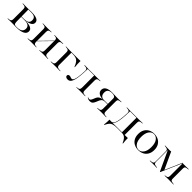

<svg xmlns="http://www.w3.org/2000/svg" viewBox="439 -1977 3654 3654"><g transform="rotate(45 2266.5 -149.5)"><path d="M155.6 -2.4Q124.2 -2.4 95.6 -1.6Q66.9 -0.8 34.7 0V-8.9L55.6 -10.5Q90.3 -12.1 104.8 -25.4Q119.4 -38.7 119.4 -71V-341.9Q119.4 -375 104.8 -387.9Q90.3 -400.8 55.6 -402.4L34.7 -404V-412.9Q66.9 -412.1 95.6 -411.3Q124.2 -410.5 155.6 -410.5Q188.7 -410.5 220.6 -411.7Q252.4 -412.9 275.8 -412.9Q370.2 -412.9 416.9 -389.1Q463.7 -365.3 463.7 -317.7Q463.7 -275.8 425 -250Q386.3 -224.2 308.9 -215.3V-213.7Q402.4 -212.9 448.8 -188.3Q495.2 -163.7 495.2 -116.1Q495.2 -60.5 437.1 -30.2Q379 0 272.6 0Q244.4 0 216.1 -1.2Q187.9 -2.4 156.5 -2.4ZM196 -88.7Q196.8 -54.8 202 -37.5Q207.3 -20.2 222.2 -14.5Q237.1 -8.9 266.9 -8.9H275.8Q347.6 -8.9 383.5 -35.9Q419.4 -62.9 419.4 -113.7Q419.4 -160.5 385.9 -184.3Q352.4 -208.1 286.3 -208.1H162.9V-216.9H254Q326.6 -216.9 358.1 -239.5Q389.5 -262.1 389.5 -310.5Q389.5 -357.3 361.7 -379.8Q333.9 -402.4 274.2 -402.4H189.5L191.9 -404Z M1000 -2.4Q971 -2.4 944.4 -1.6Q917.7 -0.8 887.1 0V-8.9L902.4 -9.7Q935.5 -11.3 949.6 -25Q963.7 -38.7 963.7 -71V-206.5H1036.3V-71Q1036.3 -38.7 1050.4 -25.4Q1064.5 -12.1 1100 -10.5L1121 -8.9V0Q1088.7 -0.8 1059.7 -1.6Q1030.6 -2.4 1000 -2.4ZM694.4 -2.4Q662.9 -2.4 634.3 -1.6Q605.6 -0.8 573.4 0V-8.9L594.4 -10.5Q629 -12.1 643.5 -25.4Q658.1 -38.7 658.1 -71V-341.9Q658.1 -375 643.5 -387.9Q629 -400.8 594.4 -402.4L573.4 -404V-412.9Q605.6 -412.1 634.3 -411.3Q662.9 -410.5 694.4 -410.5Q722.6 -410.5 749.6 -411.3Q776.6 -412.1 807.3 -412.9V-404L791.9 -403.2Q758.1 -401.6 744.4 -388.3Q730.6 -375 730.6 -341.9V-71Q730.6 -38.7 744.4 -25Q758.1 -11.3 791.9 -9.7L807.3 -8.9V0Q776.6 -0.8 749.6 -1.6Q722.6 -2.4 694.4 -2.4ZM963.7 -206.5V-341.9Q963.7 -375 949.6 -388.3Q935.5 -401.6 902.4 -403.2L887.1 -404V-412.9Q917.7 -412.1 944.4 -411.3Q971 -410.5 1000 -410.5Q1030.6 -410.5 1059.7 -411.3Q1088.7 -412.1 1121 -412.9V-404L1100 -402.4Q1064.5 -400.8 1050.4 -387.9Q1036.3 -375 1036.3 -341.9V-206.5ZM688.7 -46 687.9 -54.8 995.2 -369.4 996.8 -360.5Z M1279.8 -206.5V-341.9Q1279.8 -375 1265.3 -387.9Q1250.8 -400.8 1216.1 -402.4L1195.2 -404V-412.9Q1227.4 -412.1 1256 -411.3Q1284.7 -410.5 1316.1 -410.5H1316.9L1352.4 -403.2V-206.5ZM1316.9 -401.6V-410.5H1381.5H1499.2Q1521 -410.5 1542.7 -410.9Q1564.5 -411.3 1586.3 -412.1Q1584.7 -375 1587.1 -335.1Q1589.5 -295.2 1593.5 -250.8H1584.7Q1561.3 -311.3 1536.3 -344Q1511.3 -376.6 1475.4 -389.1Q1439.5 -401.6 1381.5 -401.6ZM1316.1 -2.4Q1284.7 -2.4 1256 -1.6Q1227.4 -0.8 1195.2 0V-8.9L1216.1 -10.5Q1250.8 -12.1 1265.3 -25.4Q1279.8 -38.7 1279.8 -71V-206.5H1352.4V-71Q1352.4 -49.2 1358.9 -36.7Q1365.3 -24.2 1380.6 -18.1Q1396 -12.1 1421 -10.5L1450 -8.9V0Q1426.6 -0.8 1404.4 -1.2Q1382.3 -1.6 1360.5 -2Q1338.7 -2.4 1316.1 -2.4Z M2001.6 -2.4Q1971.8 -2.4 1944 -1.6Q1916.1 -0.8 1884.7 0V-8.9L1902.4 -9.7Q1937.1 -12.1 1951.2 -25.4Q1965.3 -38.7 1965.3 -71V-206.5H2037.9V-71Q2037.9 -38.7 2052.4 -25.4Q2066.9 -12.1 2101.6 -10.5L2122.6 -8.9V0Q2090.3 -0.8 2061.7 -1.6Q2033.1 -2.4 2001.6 -2.4ZM1660.5 11.3Q1633.1 11.3 1615.3 -0.4Q1597.6 -12.1 1597.6 -32.3Q1597.6 -50 1609.3 -59.3Q1621 -68.5 1638.7 -68.5Q1650 -68.5 1660.9 -64.9Q1671.8 -61.3 1682.3 -57.3Q1692.7 -53.2 1703.2 -53.2Q1714.5 -53.2 1726.6 -60.5Q1738.7 -67.7 1749.6 -94.8Q1760.5 -121.8 1769 -180.6Q1777.4 -239.5 1781.5 -341.9Q1782.3 -375 1767.7 -387.9Q1753.2 -400.8 1717.7 -402.4L1696.8 -404.8V-413.7Q1729 -412.9 1758.1 -411.7Q1787.1 -410.5 1817.7 -410.5H2001.6Q2033.1 -410.5 2061.7 -411.3Q2090.3 -412.1 2122.6 -412.9V-404L2101.6 -402.4Q2066.9 -400.8 2052.4 -387.9Q2037.9 -375 2037.9 -341.9V-206.5H1965.3V-404L1967.7 -401.6H1787.9L1791.9 -403.2Q1789.5 -296 1782.3 -222.6Q1775 -149.2 1763.3 -102.8Q1751.6 -56.5 1735.9 -31.9Q1720.2 -7.3 1701.2 2Q1682.3 11.3 1660.5 11.3Z M2567.7 -2.4Q2536.3 -2.4 2507.7 -1.6Q2479 -0.8 2446.8 0V-8.9L2467.7 -10.5Q2502.4 -12.1 2516.9 -25.4Q2531.5 -38.7 2531.5 -71V-346Q2531.5 -375.8 2510.5 -390.7Q2489.5 -405.6 2446 -405.6Q2386.3 -405.6 2357.7 -381Q2329 -356.5 2329 -306.5Q2329 -254 2354.8 -227.8Q2380.6 -201.6 2432.3 -201.6H2554V-195.2H2407.3Q2336.3 -195.2 2294.8 -223.8Q2253.2 -252.4 2253.2 -301.6Q2253.2 -357.3 2300.4 -385.9Q2347.6 -414.5 2439.5 -414.5Q2462.9 -414.5 2497.2 -412.5Q2531.5 -410.5 2567.7 -410.5Q2599.2 -410.5 2627.8 -411.3Q2656.5 -412.1 2688.7 -412.9V-404L2667.7 -402.4Q2633.1 -400.8 2618.5 -387.9Q2604 -375 2604 -341.9V-71Q2604 -38.7 2618.5 -25.4Q2633.1 -12.1 2667.7 -10.5L2688.7 -8.9V0Q2656.5 -0.8 2627.8 -1.6Q2599.2 -2.4 2567.7 -2.4ZM2251.6 5.6Q2229 5.6 2210.1 -0.4Q2191.1 -6.5 2175 -19.4L2179 -26.6Q2195.2 -16.1 2212.1 -16.1Q2229.8 -16.1 2241.5 -27Q2253.2 -37.9 2266.1 -68.5L2285.5 -115.3Q2295.2 -137.1 2308.5 -152.4Q2321.8 -167.7 2341.1 -177.4Q2360.5 -187.1 2385.1 -191.9Q2409.7 -196.8 2441.9 -196.8H2542.7V-192.7H2466.9Q2440.3 -192.7 2421.4 -185.5Q2402.4 -178.2 2389.1 -161.3Q2375.8 -144.4 2363.7 -116.1L2344.4 -69.4Q2326.6 -27.4 2306.5 -10.9Q2286.3 5.6 2251.6 5.6Z M2969.4 -2.4Q2912.1 -2.4 2875.8 8.5Q2839.5 19.4 2815.3 47.6Q2791.1 75.8 2766.9 128.2H2757.3Q2762.1 88.7 2764.1 54Q2766.1 19.4 2765.3 -12.9Q2786.3 -12.1 2808.5 -11.7Q2830.6 -11.3 2851.6 -11.3H2969.4H3125V-2.4ZM2805.6 1.6 2807.3 -8.9Q2828.2 -9.7 2846.8 -20.6Q2865.3 -31.5 2879.8 -65.3Q2894.4 -99.2 2904.4 -165.3Q2914.5 -231.5 2919.4 -341.9Q2920.2 -375 2905.2 -387.9Q2890.3 -400.8 2855.6 -402.4L2834.7 -404V-412.9Q2866.9 -412.1 2895.6 -411.3Q2924.2 -410.5 2955.6 -410.5H3139.5Q3171 -410.5 3199.6 -411.3Q3228.2 -412.1 3260.5 -412.9V-404L3239.5 -402.4Q3204.8 -400.8 3190.3 -387.9Q3175.8 -375 3175.8 -341.9V-206.5H3103.2V-404L3106.5 -401.6H2925.8L2929.8 -403.2Q2927.4 -272.6 2917.3 -192.3Q2907.3 -112.1 2891.1 -69.8Q2875 -27.4 2853.2 -12.9Q2831.5 1.6 2805.6 1.6ZM3103.2 -2.4V-206.5H3175.8V-2.4ZM3103.2 -2.4 3104 -10.5 3160.5 -11.3H3109.7H3175Q3196.8 -11.3 3218.1 -11.7Q3239.5 -12.1 3260.5 -12.9Q3259.7 19.4 3261.7 54Q3263.7 88.7 3268.5 128.2H3258.9Q3236.3 75.8 3213.7 48Q3191.1 20.2 3166.1 9.3Q3141.1 -1.6 3109.7 -2.4Z M3560.5 11.3Q3497.6 11.3 3448.8 -14.1Q3400 -39.5 3372.2 -88.3Q3344.4 -137.1 3344.4 -207.3Q3344.4 -277.4 3372.2 -326.2Q3400 -375 3448.8 -400.8Q3497.6 -426.6 3560.5 -426.6Q3624.2 -426.6 3673 -400.8Q3721.8 -375 3750 -326.2Q3778.2 -277.4 3778.2 -207.3Q3778.2 -137.9 3750 -88.7Q3721.8 -39.5 3673 -14.1Q3624.2 11.3 3560.5 11.3ZM3560.5 2.4Q3621 2.4 3660.1 -52.4Q3699.2 -107.3 3699.2 -207.3Q3699.2 -308.1 3660.1 -362.9Q3621 -417.7 3560.5 -417.7Q3500.8 -417.7 3462.1 -362.9Q3423.4 -308.1 3423.4 -207.3Q3423.4 -106.5 3462.1 -52Q3500.8 2.4 3560.5 2.4Z M3958.9 -78.2Q3958.9 -41.1 3970.6 -28.6Q3982.3 -16.1 4021.8 -12.1L4049.2 -8.9V0Q4027.4 -0.8 4001.6 -1.6Q3975.8 -2.4 3954.8 -2.4Q3936.3 -2.4 3919.4 -2Q3902.4 -1.6 3888.3 -1.2Q3874.2 -0.8 3862.1 0V-8.9L3887.9 -11.3Q3913.7 -14.5 3926.6 -20.6Q3939.5 -26.6 3944.8 -39.9Q3950 -53.2 3950 -78.2V-334.7Q3950 -359.7 3944.8 -373Q3939.5 -386.3 3926.2 -392.3Q3912.9 -398.4 3887.9 -401.6L3861.3 -404V-412.9Q3876.6 -412.9 3894.4 -412.1Q3912.1 -411.3 3933.5 -410.9Q3954.8 -410.5 3979 -410.5H3983.9Q3996 -410.5 4005.6 -411.7Q4015.3 -412.9 4023.4 -415.3L4183.9 -68.5L4174.2 -58.9L4328.2 -414.5Q4342.7 -411.3 4354.4 -410.9Q4366.1 -410.5 4373.4 -410.5H4381.5Q4405.6 -410.5 4426.6 -410.9Q4447.6 -411.3 4465.7 -412.1Q4483.9 -412.9 4498.4 -412.9V-404L4472.6 -400.8Q4446.8 -398.4 4433.5 -392.3Q4420.2 -386.3 4415.3 -373Q4410.5 -359.7 4410.5 -334.7V-78.2Q4410.5 -53.2 4415.3 -39.9Q4420.2 -26.6 4433.5 -20.6Q4446.8 -14.5 4472.6 -11.3L4498.4 -8.9V0Q4483.9 -0.8 4465.7 -1.2Q4447.6 -1.6 4426.6 -2Q4405.6 -2.4 4381.5 -2.4H4374.2H4367.7Q4345.2 -2.4 4326.2 -2Q4307.3 -1.6 4291.1 -1.2Q4275 -0.8 4261.3 0V-8.9L4280.6 -11.3Q4316.1 -15.3 4327 -28.2Q4337.9 -41.1 4337.9 -78.2V-402.4H4333.1L4154 10.5H4145.2L3962.9 -381.5H3958.9Z"/></g></svg>

Font: Playfair 144pt SemiExpanded Light
Style: Regular
Weight: 300
Width: 6
Designer: Claus Eggers Sørensen
Foundry: Claus Eggers Sørensen
Version: Version 2.203